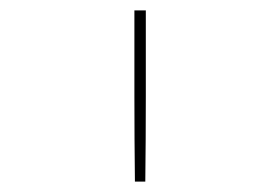

<svg xmlns="http://www.w3.org/2000/svg" viewBox="-20 -792 540 370"><path d="M240 -442Q239 -524 239 -606.5Q239 -689 239 -772H261Q261 -689 261 -606.5Q261 -524 260 -442Z"/></svg>

Font: Iosevka Aile Thin
Style: Regular
Weight: 100
Designer: Belleve Invis
Foundry: Belleve Invis
Version: Version 31.1.0; ttfautohint (v1.8.4)